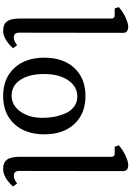

<svg xmlns="http://www.w3.org/2000/svg" viewBox="173 -995 836 1222"><g transform="rotate(90 591.0 -384.0)"><path d="M218 -54Q242 -54 268 -75L287 -49Q230 14 175 14Q134 14 116 -11Q98 -36 98 -92V-674Q98 -696 78 -696H34L25 -722Q54 -748 91 -765Q128 -782 150 -782Q189 -782 189 -750L188 -88Q188 -54 218 -54Z M702 -381Q688 -415 660 -436.5Q632 -458 594 -458Q530 -458 490.5 -399.5Q451 -341 451 -246.5Q451 -152 488 -96Q525 -40 588 -40Q651 -40 690.5 -96.5Q730 -153 730 -235Q730 -317 702 -381ZM591 14Q479 14 413 -57Q347 -128 347 -248.5Q347 -369 413 -439.5Q479 -510 591 -510Q703 -510 769 -439.5Q835 -369 835 -248.5Q835 -128 769 -57Q703 14 591 14Z M1098 -54Q1122 -54 1148 -75L1167 -49Q1110 14 1055 14Q1014 14 996 -11Q978 -36 978 -92V-674Q978 -696 958 -696H914L905 -722Q934 -748 971 -765Q1008 -782 1030 -782Q1069 -782 1069 -750L1068 -88Q1068 -54 1098 -54Z"/></g></svg>

Font: Gabriela
Style: Regular
Weight: 400
Designer: Eduardo Rodriguez Tunni
Foundry: Eduardo Rodriguez Tunni
Version: Version 1.003